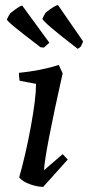

<svg xmlns="http://www.w3.org/2000/svg" viewBox="-20 -719 345 751"><path d="M284 -528Q146 -634 146 -646Q153 -661 159 -670Q196 -699 207 -699L305 -557L299 -543Q298 -536 284 -528ZM152 -533 139 -534Q5 -635 7 -643Q14 -659 21 -668Q58 -697 67 -697L173 -552ZM121 -391 57 -403Q54 -416 54 -434Q142 -443 210 -465L225 -432Q156 -124 152 -53L225 -116L245 -95L149 12Q127 12 98 2Q69 -8 55 -25Q80 -112 100.5 -223Q121 -334 121 -391Z"/></svg>

Font: Albura Medium
Style: Italic
Weight: 462
Italic angle: -7°
Designer: Mercedes Jáuregui
Foundry: Omnibus-Type Team
Version: Version 1.000